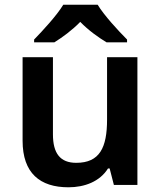

<svg xmlns="http://www.w3.org/2000/svg" viewBox="-20 -786 684 816"><path d="M395 -766H249C222 -721 162 -656 125 -618V-606H211C246 -628 286 -657 321 -693C356 -657 398 -627 433 -606H520V-618C483 -655 422 -721 395 -766ZM564 -543H435V-278C435 -159 404 -94 304 -94C236 -94 205 -134 205 -215V-543H76V-188C76 -50 150 10 271 10C339 10 404 -14 439 -70H446L464 0H564Z"/></svg>

Font: Noto Kufi Arabic SemiBold
Style: Regular
Weight: 600
Designer: Monotype Design Team, David Williams, Khaled Hosny
Foundry: Google LLC
Version: Version 2.109